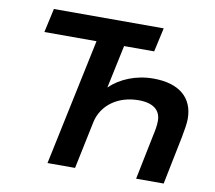

<svg xmlns="http://www.w3.org/2000/svg" viewBox="-78 -801 998 892"><g transform="rotate(10 420.5 -355.0)"><path d="M81 -597H327L201 0H331L378 -225C396 -307 471 -361 568 -361C637 -361 672 -332 672 -282C672 -259 668 -237 662 -211L619 0H749L795 -227C801 -260 807 -292 807 -315C807 -413 742 -472 618 -472C536 -472 462 -441 414 -394L457 -597H599L624 -710H106Z"/></g></svg>

Font: Geist SemiBold
Style: Italic
Weight: 600
Italic angle: -12°
Designer: Basement.studio, Andrés Briganti, Mateo Zaragoza
Foundry: Basement.studio, Vercel, Andrés Briganti, Guido Ferreyra, Mateo Zaragoza
Version: Version 1.500